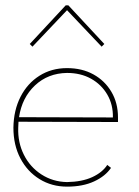

<svg xmlns="http://www.w3.org/2000/svg" viewBox="-20 -679 520 716"><path d="M401 -241Q402 -289 380 -326.5Q358 -364 319.5 -385.5Q281 -407 230 -407Q159 -406 110.5 -360.5Q62 -315 51 -242ZM230 17Q173 17 127.5 -11Q82 -39 56 -88.5Q30 -138 30 -203Q31 -268 56.5 -318Q82 -368 127 -396.5Q172 -425 230 -425Q286 -425 328.5 -401.5Q371 -378 395.5 -336.5Q420 -295 420 -241V-224L49 -225L48 -203Q46 -148 69 -102Q92 -56 134.5 -28.5Q177 -1 230 0Q286 -1 324 -18.5Q362 -36 380 -64L394 -53Q373 -22 331 -2.5Q289 17 230 17ZM101 -505 91 -515 225 -659H235L369 -515L359 -505L230 -641Z"/></svg>

Font: Grandiflora One
Style: Regular
Weight: 400
Designer: Haesung Cho
Foundry: JAMO
Version: Version 1.000; ttfautohint (v1.8.4.7-5d5b);gftools[0.9.28]